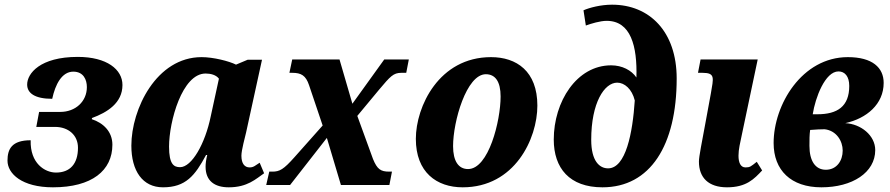

<svg xmlns="http://www.w3.org/2000/svg" viewBox="-20 -790 3803 820"><path d="M206 10C373 10 460 -62 460 -172C460 -228 421 -265 372 -281L373 -286C438 -310 503 -350 503 -427C503 -493 437 -547 312 -547C151 -547 96 -476 96 -429C96 -392 129 -368 203 -368C216 -429 244 -484 293 -484C337 -484 351 -449 351 -418C351 -357 303 -312 237 -312H147L135 -248H215C272 -248 313 -213 313 -159C313 -90 279 -53 219 -53C172 -53 108 -92 111 -191C30 -191 12 -153 12 -104C12 -48 74 10 206 10Z M676 10C773 10 813 -40 860 -128H865C860 -107 858 -92 858 -78C858 -17 897 10 957 10C1037 10 1073 -26 1108 -50L1089 -95C1071 -84 1064 -75 1046 -75C1025 -75 1011 -91 1011 -125C1011 -149 1027 -206 1031 -224L1099 -535H1038L988 -514C958 -529 891 -546 841 -546C648 -546 541 -324 541 -168C541 -60 589 10 676 10ZM749 -76C722 -76 702 -89 702 -164C702 -271 758 -476 858 -476C880 -476 903 -470 915 -454L880 -293C856 -176 799 -76 749 -76Z M1117 0H1219L1376 -201L1436 0H1643L1654 -57H1642C1606 -57 1591 -67 1573 -111L1506 -295L1599 -407C1647 -464 1660 -479 1694 -479H1715L1726 -536H1621L1485 -347L1430 -536H1228L1216 -479H1228C1266 -479 1286 -468 1300 -426L1358 -254L1238 -119C1191 -66 1174 -57 1143 -57H1130Z M1956 10C2178 10 2275 -197 2275 -339C2275 -486 2186 -546 2077 -546C1855 -546 1756 -335 1756 -197C1756 -54 1845 10 1956 10ZM1979 -68C1938 -68 1915 -102 1915 -166C1915 -271 1972 -473 2055 -473C2095 -473 2118 -442 2118 -378C2118 -274 2067 -68 1979 -68Z M2553 10C2757 10 2870 -169 2870 -455C2870 -655 2754 -770 2594 -770C2545 -770 2497 -757 2472 -746L2482 -681C2504 -689 2543 -701 2571 -701C2674 -701 2702 -593 2698 -459C2677 -490 2637 -511 2590 -511C2443 -511 2345 -356 2345 -194C2345 -72 2412 10 2553 10ZM2577 -71C2541 -71 2505 -101 2505 -193C2505 -351 2561 -437 2616 -437C2647 -437 2679 -410 2691 -361C2682 -223 2653 -71 2577 -71Z M3085 10C3168 10 3201 -26 3235 -62L3212 -99C3187 -79 3183 -75 3164 -75C3142 -75 3134 -97 3134 -125C3134 -152 3141 -180 3149 -218L3216 -536H2972L2961 -479H2980C3036 -479 3027 -457 3016 -391L2993 -266C2978 -184 2965 -122 2965 -100C2965 -31 3006 10 3085 10Z M3488 10C3620 10 3718 -53 3718 -149C3718 -212 3656 -261 3590 -264C3681 -284 3754 -345 3754 -436C3754 -501 3706 -546 3601 -546C3405 -546 3284 -343 3284 -179C3284 -63 3358 10 3488 10ZM3451 -302C3462 -373 3504 -485 3561 -485C3588 -485 3607 -464 3607 -423C3607 -335 3556 -302 3471 -302ZM3507 -65C3462 -65 3437 -103 3437 -167C3437 -194 3437 -214 3440 -235C3469 -237 3482 -238 3502 -238C3553 -232 3579 -187 3579 -147C3579 -103 3553 -65 3507 -65Z"/></svg>

Font: Noto Serif SemiCondensed Extra
Style: Italic
Weight: 800
Width: 4
Italic angle: -12°
Designer: Monotype Design Team
Foundry: Monotype Imaging Inc.
Version: Version 1.901